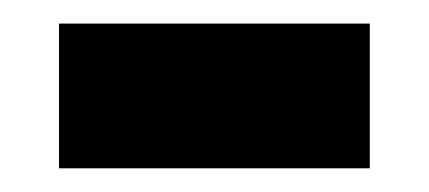

<svg xmlns="http://www.w3.org/2000/svg" viewBox="-20 -349 362 162"><path d="M29.8 -207V-329.1H292V-207Z"/></svg>

Font: Open Sans
Style: Bold
Weight: 700
Designer: Monotype Design Team
Foundry: Monotype Imaging Inc.
Version: Version 3.000; ttfautohint (v1.8.4)